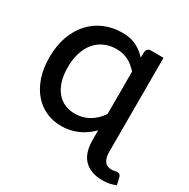

<svg xmlns="http://www.w3.org/2000/svg" viewBox="-198 -910 1247 1269"><g transform="rotate(30 425.0 -275.0)"><path d="M695 -3.5Q695 39 712 64Q729 89 766 89Q780.5 89 791 86Q801.5 83 809 83Q816 83 824.2 87.5Q832.5 92 836.5 106.5L849.5 160.5Q825.5 170.5 802.2 175.5Q779 180.5 751 180.5Q699 180.5 663 165.8Q627 151 604 124.8Q581 98.5 570.8 62Q560.5 25.5 560.5 -18V-92Q515 -45 457.2 -19.5Q399.5 6 334 6Q270.5 6 216.8 -18.2Q163 -42.5 123.8 -88.2Q84.5 -134 62.2 -200Q40 -266 40 -349Q40 -439.5 66 -510.5Q92 -581.5 137.5 -630.5Q183 -679.5 244.5 -705.2Q306 -731 377.5 -731Q404 -731 428.5 -727Q453 -723 475.8 -713.2Q498.5 -703.5 520.5 -687.8Q542.5 -672 563.5 -649L565 -689Q565.5 -705 574.5 -714Q583.5 -723 597 -723H695ZM371 -109.5Q397 -109.5 423 -115.8Q449 -122 473.2 -135Q497.5 -148 519.5 -168.2Q541.5 -188.5 560.5 -217V-540.5Q543 -559 525.5 -573.5Q508 -588 488.5 -597.8Q469 -607.5 446.8 -612.8Q424.5 -618 398.5 -618Q350.5 -618 310 -600.8Q269.5 -583.5 240.2 -549.8Q211 -516 194.5 -466.8Q178 -417.5 178 -353Q178 -292.5 192.5 -246.8Q207 -201 232.8 -170.5Q258.5 -140 294 -124.8Q329.5 -109.5 371 -109.5Z"/></g></svg>

Font: Lato
Style: Bold
Weight: 700
Designer: Lukasz Dziedzic
Foundry: tyPoland Lukasz Dziedzic
Version: Version 2.007; 2014-02-27